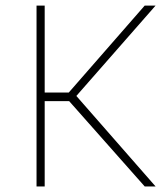

<svg xmlns="http://www.w3.org/2000/svg" viewBox="-20 -670 599 690"><path d="M500 -649.9 227.1 -337.4H140.6V-649.9H111.3V0H140.6V-306.6H228.5L500 0H539.1L254.4 -325.2L539.1 -649.9Z"/></svg>

Font: Estedad-FD VF
Style: Regular
Weight: 100
Designer: Amin Abedi
Version: Version 7.3